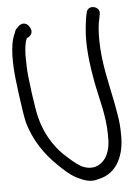

<svg xmlns="http://www.w3.org/2000/svg" viewBox="-53 -752 578 822"><g transform="rotate(-5 236.0 -341.0)"><path d="M72 -533C74 -563 75 -582 84 -603C94 -606 101 -613 105 -621C112 -639 96 -658 88 -663H87C69 -673 53 -658 48 -651C45 -648 38 -644 35 -630C21 -600 18 -572 16 -534V-533C16 -517 16 -500 17 -479C19 -435 39 -285 48 -247C70 -165 117 -100 166 -53C186 -33 219 -1 251 13C276 25 304 36 337 25C418 9 453 -69 450 -160C450 -186 448 -214 443 -241C431 -321 408 -403 398 -485C391 -541 389 -616 401 -661L404 -678C412 -712 355 -726 349 -689L345 -671C343 -659 341 -644 339 -624C331 -547 343 -464 355 -397C369 -319 394 -245 394 -159C397 -89 373 -41 326 -28C304 -24 286 -28 268 -37C242 -52 219 -74 194 -97C156 -135 120 -191 103 -260C94 -290 73 -443 73 -481C73 -496 72 -517 72 -533Z"/></g></svg>

Font: Stray Cat
Style: BdCn
Weight: 700
Version: Version 1.0